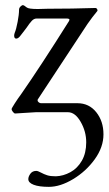

<svg xmlns="http://www.w3.org/2000/svg" viewBox="-20 -436 422 746"><path d="M90 260Q90 250 98 239Q106 228 121 228Q127 228 139 234.5Q151 241 163.5 245Q176 249 197 249Q226 248 253.5 233Q281 218 298 188.5Q315 159 315 117Q315 75 293.5 37.5Q272 0 244 0H119Q115 0 70 3L39 5Q35 5 30 -1.5Q25 -8 25 -12Q25 -15 37.5 -34.5Q50 -54 62 -70Q136 -176 248 -354L250 -359Q250 -364 239 -364H122Q112 -364 103.5 -355Q95 -346 83 -328L70 -311Q68 -309 59.5 -297.5Q51 -286 43 -286Q35 -286 35 -298Q35 -302 37 -308Q43 -322 48.5 -351Q54 -380 54 -398Q54 -405 59.5 -410.5Q65 -416 69 -416Q73 -416 84 -407Q91 -401 127 -401L165 -402Q260 -402 351 -405Q355 -405 357.5 -400.5Q360 -396 358 -393Q338 -369 320 -343L127 -50Q126 -49 126 -46Q126 -42 130.5 -38.5Q135 -35 139 -35H281Q326 -35 354 0Q382 35 382 86Q382 136 348 183Q314 230 264 260Q214 290 170 290Q132 290 111 282Q90 274 90 260Z"/></svg>

Font: EB Garamond
Style: Regular
Weight: 400
Designer: Georg Duffner and Octavio Pardo
Foundry: Georg Duffner
Version: Version 1.000; ttfautohint (v1.6)